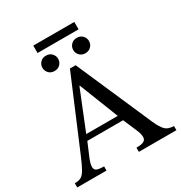

<svg xmlns="http://www.w3.org/2000/svg" viewBox="-204 -1046 1126 1192"><g transform="rotate(-30 359.0 -449.5)"><path d="M213 0H3V-30Q31 -30 48 -39Q65 -48 81 -75.5Q97 -103 121 -160L333 -662H374L611 -119Q633 -70 653.5 -50Q674 -30 714 -30V0H445V-30Q460 -30 476 -32Q492 -34 503 -42Q514 -50 514 -67Q514 -78 510.5 -92.5Q507 -107 497 -129L454 -229L447 -249L333 -539H330L213 -249L206 -229L157 -113Q153 -101 149.5 -89.5Q146 -78 146 -64Q146 -43 162 -36.5Q178 -30 213 -30ZM469 -219H191L206 -259H454ZM464 -696Q439 -696 423.5 -712.5Q408 -729 408 -751Q408 -773 423.5 -789.5Q439 -806 464 -806Q490 -806 505.5 -789.5Q521 -773 521 -751Q521 -729 505.5 -712.5Q490 -696 464 -696ZM243 -696Q218 -696 202.5 -712.5Q187 -729 187 -751Q187 -773 202.5 -789.5Q218 -806 243 -806Q269 -806 284.5 -789.5Q300 -773 300 -751Q300 -729 284.5 -712.5Q269 -696 243 -696ZM501 -846H207V-899H501Z"/></g></svg>

Font: STIX Two Text
Style: Regular
Weight: 400
Designer: Ross Mills, John Hudson & Paul Hanslow, Tiro Typeworks Ltd; with prior portions MicroPress Inc., and Coen Hoffman.
Foundry: Tiro Typeworks Ltd
Version: Version 2.13 b171